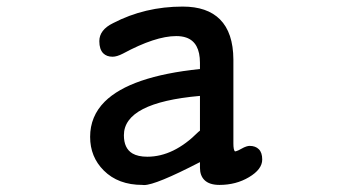

<svg xmlns="http://www.w3.org/2000/svg" viewBox="-20 -524 1040 572"><path d="M575.7 -238.3Q349.1 -218.3 349.1 -121.1Q349.1 -82 374.5 -66.9Q391.1 -57.1 418.9 -57.1Q497.6 -57.1 570.8 -130.9L575.7 -134.8ZM723.6 -89.4Q741.2 -89.4 751.2 -79.3Q761.2 -69.3 761.2 -48.8Q761.2 -19.5 721.7 3.9Q683.1 26.9 633.8 26.9Q603.5 26.9 588.9 12.2Q575.7 -1 575.7 -24.4V-41Q443.8 27.3 409.2 27.3Q406.2 27.3 404.3 26.9Q332 26.9 289.1 -16.1Q248.5 -56.6 248.5 -116.2Q248.5 -177.7 292 -221.2Q368.2 -296.9 575.7 -318.4V-336.9Q575.7 -397.9 534.7 -412.1Q522 -416.5 504.9 -416.5Q442.9 -416.5 346.2 -364.3Q328.1 -355 315.4 -355Q297.9 -355 287.6 -365.2Q275.9 -377 275.9 -401.4Q275.9 -435.1 316.9 -455.1Q411.6 -504.4 524.4 -504.4Q597.2 -504.4 635.3 -466.3Q674.8 -426.8 675.3 -346.7V-96.7Q675.3 -77.6 679.7 -73.2Q680.2 -72.8 681.2 -73Q682.1 -73.2 682.9 -73.5Q683.6 -73.7 684.8 -74Q686 -74.2 687.3 -75Q688.5 -75.7 690.4 -76.2Q693.8 -77.6 697.8 -80.1Q708 -85.9 713.9 -87.6Q719.7 -89.4 723.6 -89.4Z"/></svg>

Font: YuPearl-Medium
Style: Medium
Weight: 500
Designer: Max Yao
Foundry: Max-Everyday
Version: Version 1.011; ttfautohint (v1.8.3)